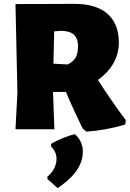

<svg xmlns="http://www.w3.org/2000/svg" viewBox="-20 -668 671 992"><path d="M630 -47C582 -111 534 -180 486 -255C551 -301 594 -367 594 -448C594 -590 499 -648 367 -648L60 -647L70 -190L60 0H261L254 -193H321C333 -163 347 -131 363 -97C379 -62 390 -40 395 -29L407 -4L426 12C492 8 559 -4 627 -25ZM383 -428C383 -384 370 -354 329 -335L256 -339L260 -506L296 -509C352 -507 383 -487 383 -428ZM367 25C326 35 285 52 244 75V89C263 108 272 129 272 153C272 187 256 218 224 246L226 258L278 304C342 260 408 200 408 116C408 79 394 50 367 25Z"/></svg>

Font: Luna Sans Black
Style: Regular
Weight: 900
Designer: Juan Pablo del Peral
Foundry: Huerta Tipografica
Version: Version 2.001; ttfautohint (v1.5)